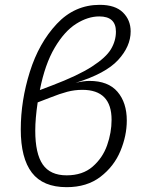

<svg xmlns="http://www.w3.org/2000/svg" viewBox="-20 -764 611 795"><path d="M505 -265Q505 -202 478.5 -138.5Q452 -75 396 -32Q340 11 256 11Q158 11 112 -49Q66 -109 66 -228Q66 -347 103.5 -466.5Q141 -586 215 -665Q289 -744 393 -744Q457 -744 489 -712.5Q521 -681 521 -634Q521 -572 469 -515.5Q417 -459 293 -421Q328 -429 350 -429Q428 -429 466.5 -384Q505 -339 505 -265ZM145 -391 195 -410Q303 -451 361 -488.5Q419 -526 439.5 -560.5Q460 -595 460 -633Q460 -696 391 -696Q344 -696 295.5 -665.5Q247 -635 206.5 -566.5Q166 -498 145 -391ZM442 -268Q442 -392 321 -392Q289 -392 258.5 -384Q228 -376 188 -360L136 -340Q126 -273 126 -223Q126 -128 157 -83Q188 -38 256 -38Q322 -38 363.5 -74Q405 -110 423.5 -162.5Q442 -215 442 -268Z"/></svg>

Font: Fira Sans Light
Style: Italic
Weight: 300
Italic angle: -8°
Designer: bBox Type GmbH & Carrois Corporate GbR & Edenspiekermann AG
Foundry: bBox Type GmbH & Carrois Corporate GbR & Edenspiekermann AG
Version: Version 4.301